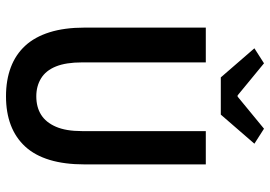

<svg xmlns="http://www.w3.org/2000/svg" viewBox="-150 -738 900 640"><g transform="rotate(90 300.0 -418.0)"><path d="M301 12Q247 12 204.5 -4Q162 -20 132.5 -52Q103 -84 87.5 -133.5Q72 -183 72 -250V-654H188V-241Q188 -188 201.5 -154.5Q215 -121 241 -105Q267 -89 301 -89Q337 -89 362.5 -105Q388 -121 402.5 -154.5Q417 -188 417 -241V-654H528V-250Q528 -183 513 -133.5Q498 -84 468.5 -52Q439 -20 397 -4Q355 12 301 12ZM238 -704 141 -816 191 -848 298 -760H302L409 -848L459 -816L362 -704Z"/></g></svg>

Font: Source Code Pro ExtraLight SemiBold
Style: Regular
Weight: 600
Monospace: yes
Version: Version 1.018;hotconv 1.0.116;makeotfexe 2.5.65601